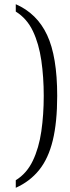

<svg xmlns="http://www.w3.org/2000/svg" viewBox="-20 -772 334 913"><path d="M55 121V85Q107 53 136 -7.5Q165 -68 176.5 -147.5Q188 -227 188 -316Q188 -405 176.5 -484.5Q165 -564 136.5 -624Q108 -684 55 -717V-752Q156 -708 204 -605.5Q252 -503 252 -316Q252 -191 231 -104.5Q210 -18 166 36.5Q122 91 55 121Z"/></svg>

Font: Noto Serif Bengali Condensed Light
Style: Regular
Weight: 300
Width: 3
Designer: Juan Bruce, Universal Thirst, Indian Type Foundry and the Monotype Design Team.
Foundry: Monotype Imaging Inc.
Version: Version 2.003; ttfautohint (v1.8.4.7-5d5b)